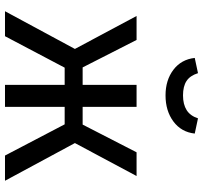

<svg xmlns="http://www.w3.org/2000/svg" viewBox="-42 -771 813 769"><g transform="rotate(90 364.5 -386.5)"><path d="M553 -280 704 0H603L478 -239H408V0H320V-239H251L125 0H25L176 -280L44 -527H140L250 -311H320V-527H408V-311H479L590 -527H685ZM212 -760 273 -773Q283 -741 304.5 -727Q326 -713 362 -713Q398 -713 421 -727.5Q444 -742 454 -773L515 -760Q509 -706 466.5 -674.5Q424 -643 362 -643Q301 -643 259.5 -674.5Q218 -706 212 -760Z"/></g></svg>

Font: Fira Sans
Style: Regular
Weight: 400
Designer: bBox Type GmbH & Carrois Corporate GbR & Edenspiekermann AG
Foundry: bBox Type GmbH & Carrois Corporate GbR & Edenspiekermann AG
Version: Version 4.301